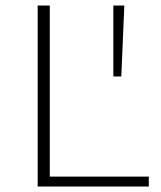

<svg xmlns="http://www.w3.org/2000/svg" viewBox="-20 -678 587 698"><path d="M117 0V-658H161V0ZM134 0V-36H521V0ZM421 -400H392V-658H432Z"/></svg>

Font: Ysabeau SC ExtraLight
Style: Regular
Weight: 250
Designer: Christian Thalmann (Catharsis Fonts)
Version: Version 2.001;gftools[0.9.30]; featfreeze: smcp